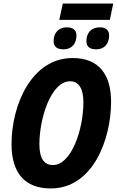

<svg xmlns="http://www.w3.org/2000/svg" viewBox="-20 -1052 659 1082"><path d="M314 -940H599L618 -1032H334ZM522 -774C570 -774 595 -807 595 -853C595 -885 572 -898 543 -898C496 -898 467 -869 467 -820C467 -787 489 -774 522 -774ZM338 -774C385 -774 411 -806 411 -853C411 -885 387 -898 357 -898C312 -898 282 -869 282 -820C282 -787 304 -774 338 -774ZM266 10C505 10 606 -269 606 -478C606 -634 536 -725 389 -725C159 -725 45 -462 45 -240C45 -79 118 10 266 10ZM279 -122C229 -122 202 -157 202 -240C202 -384 267 -594 375 -594C424 -594 450 -552 450 -477C450 -319 381 -122 279 -122Z"/></svg>

Font: Noto Sans Display SemiCondensed Extra
Style: Italic
Weight: 800
Width: 4
Italic angle: -12°
Designer: Monotype Design Team
Foundry: Monotype Imaging Inc.
Version: Version 1.900